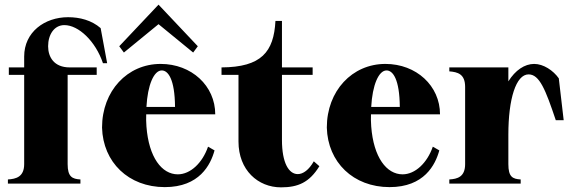

<svg xmlns="http://www.w3.org/2000/svg" viewBox="-20 -790 2464 826"><path d="M14 -18V0H326V-18C291 -20 271 -29 271 -84V-468H396V-500H280C212 -500 187 -545 187 -591C187 -641 213 -682 257 -682C318 -682 391 -613 423 -518H441L413 -669C374 -703 323 -716 273 -716C172 -716 84 -652 84 -547V-500H18V-468H84V-84C84 -29 49 -20 14 -18Z M689 15C838 15 886 -81 903 -143L875 -159C851 -89 799 -40 745 -40C676 -40 620 -113 610 -246C609 -264 608 -281 609 -298H906C906 -421 804 -515 671 -515C528 -515 419 -399 419 -241C423 -92 533 15 689 15ZM831 -591 662 -770 493 -591 513 -564 662 -686 811 -564ZM610 -330C615 -424 642 -487 676 -487C703 -487 732 -450 733 -330Z M933 -468H1006V-181C1006 -58 1090 16 1189 16C1262 16 1311 -5 1354 -75L1330 -96C1309 -59 1284 -41 1261 -41C1223 -41 1193 -88 1193 -188V-468H1325V-500H1193V-700H1165C1158 -567 1105 -501 933 -500Z M1656 15C1805 15 1853 -81 1870 -143L1842 -159C1818 -89 1766 -40 1712 -40C1643 -40 1587 -113 1577 -246C1576 -264 1575 -281 1576 -298H1873C1873 -421 1771 -515 1638 -515C1495 -515 1386 -399 1386 -241C1390 -92 1500 15 1656 15ZM1577 -330C1582 -424 1609 -487 1643 -487C1670 -487 1699 -450 1700 -330Z M2167 -84V-211C2167 -365 2200 -470 2254 -470C2301 -470 2327 -404 2371 -273H2405L2384 -453C2360 -487 2318 -515 2278 -515C2237 -515 2197 -488 2167 -440V-500H1913V-483C1949 -480 1981 -472 1981 -416V-84C1981 -29 1948 -20 1913 -18V0H2220V-18C2185 -20 2167 -29 2167 -84Z"/></svg>

Font: Sprat Condesed
Style: Bold
Weight: 700
Width: 3
Designer: Ethan Nakache
Foundry: Collletttivo
Version: Version 2.000;Glyphs 3.2 (3217)